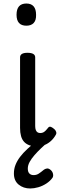

<svg xmlns="http://www.w3.org/2000/svg" viewBox="-20 -815 345 1091"><path d="M191 17Q166 17 147.5 10.5Q129 4 117 -9Q105 -22 99.5 -42Q94 -62 94 -88V-489Q94 -502 104.5 -508.5Q115 -515 136 -515Q158 -515 169 -508.5Q180 -502 180 -489V-99Q180 -85 183.5 -76Q187 -67 193.5 -63Q200 -59 209 -59Q219 -59 226.5 -63Q234 -67 241 -74.5Q248 -82 256 -92Q262 -97 270.5 -93.5Q279 -90 289 -81Q296 -75 299 -66Q302 -57 297 -49Q286 -29 269.5 -14Q253 1 233 9Q213 17 191 17ZM130 -669Q102 -669 88 -684.5Q74 -700 74 -731Q74 -763 88 -779Q102 -795 130 -795Q157 -795 171 -779Q185 -763 185 -731Q186 -700 171.5 -684.5Q157 -669 130 -669ZM152 256Q113 256 86 234Q59 212 59 171Q59 145 68 122Q77 99 94 76.5Q111 54 136.5 30.5Q162 7 196 -20L258 -21V-12Q235 7 214 27Q193 47 176 66.5Q159 86 148.5 105Q138 124 138 143Q138 162 147 171Q156 180 171 180Q187 180 199.5 172Q212 164 230 149Q237 144 246.5 142.5Q256 141 267 150Q278 159 281 172Q284 185 279 194Q266 213 244 227.5Q222 242 197.5 249Q173 256 152 256Z"/></svg>

Font: Playwrite HR Lijeva
Style: Regular
Weight: 400
Designer: Veronika Burian, José Scaglione
Foundry: TypeTogether
Version: Version 1.002